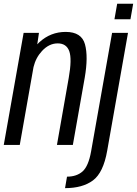

<svg xmlns="http://www.w3.org/2000/svg" viewBox="-38 -770 728 1020"><path d="M-18 0 87.5 -595.5H169L160 -534.5Q165.5 -540.5 171.5 -546Q231 -600.5 311 -600.5Q395.5 -600.5 413.5 -534.5Q431.5 -468.5 412 -356.5L349 0H264.5L327 -355.5Q345 -456.5 330 -498Q315 -539.5 268.5 -539.5Q222.5 -539.5 185 -499Q152 -463.5 140 -413.5L67 0ZM307.5 229.5 318 168.5Q369 168.5 400.5 140.8Q432 113 446 34L557.5 -595.5H642L531.5 30.5Q511 147.5 455.8 188.5Q400.5 229.5 307.5 229.5ZM584.5 -750H669.5L655 -667.5H570Z"/></svg>

Font: Anybody
Style: Italic
Weight: 400
Italic angle: -10°
Designer: Tyler Finck
Foundry: Etcetera Type Company
Version: Version 1.010; ttfautohint (v1.8.3) -l 8 -r 50 -G 200 -x 14 